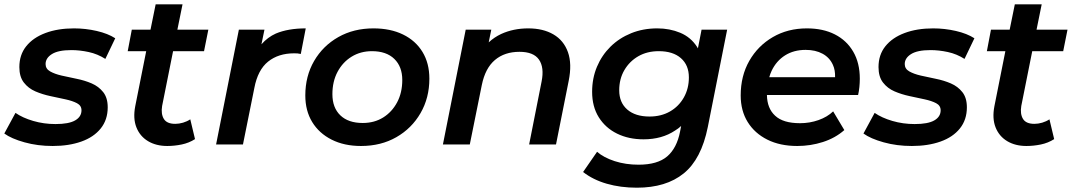

<svg xmlns="http://www.w3.org/2000/svg" viewBox="-34 -672 4992 893"><path d="M211 7Q141 7 80 -10Q19 -27 -14 -51L38 -147Q71 -124 120.5 -109.5Q170 -95 224 -95Q286 -95 315.5 -112Q345 -129 345 -159Q345 -181 324 -192Q303 -203 270.5 -210Q238 -217 200.5 -225Q163 -233 130.5 -247Q98 -261 77 -288Q56 -315 56 -360Q56 -417 88 -457Q120 -497 177.5 -518.5Q235 -540 310 -540Q364 -540 416 -528Q468 -516 502 -494L456 -398Q420 -421 378.5 -430Q337 -439 298 -439Q237 -439 207.5 -420.5Q178 -402 178 -374Q178 -352 199 -340Q220 -328 252.5 -320.5Q285 -313 322.5 -305.5Q360 -298 392.5 -284Q425 -270 446 -243.5Q467 -217 467 -173Q467 -115 434.5 -74.5Q402 -34 344 -13.5Q286 7 211 7Z M744 7Q692 7 654.5 -15.5Q617 -38 600.5 -79.5Q584 -121 595 -178L646 -434H560L579 -534H666L690 -652H815L791 -534H935L915 -434H771L720 -179Q714 -142 728 -119Q742 -96 781 -96Q799 -96 817.5 -101.5Q836 -107 851 -117L873 -25Q845 -7 811 0Q777 7 744 7Z M971 0 1077 -534H1196L1182 -466Q1211 -499 1249 -516Q1306 -540 1388 -540L1365 -421Q1357 -423 1350 -423.5Q1343 -424 1334 -424Q1261 -424 1213 -385.5Q1165 -347 1149 -263L1096 0Z M1645 7Q1567 7 1508.5 -22.5Q1450 -52 1418 -104.5Q1386 -157 1386 -228Q1386 -318 1427 -388.5Q1468 -459 1539.5 -499.5Q1611 -540 1703 -540Q1782 -540 1840.5 -511.5Q1899 -483 1931 -430.5Q1963 -378 1963 -306Q1963 -217 1922 -146Q1881 -75 1809.5 -34Q1738 7 1645 7ZM1653 -100Q1707 -100 1748 -125.5Q1789 -151 1813 -196Q1837 -241 1837 -300Q1837 -362 1800 -398Q1763 -434 1696 -434Q1643 -434 1601.5 -408.5Q1560 -383 1536 -338Q1512 -293 1512 -234Q1512 -171 1549 -135.5Q1586 -100 1653 -100Z M2423 -540Q2492 -540 2540 -512Q2588 -484 2607.5 -429.5Q2627 -375 2611 -296L2552 0H2427L2485 -293Q2498 -358 2473 -394.5Q2448 -431 2382 -431Q2313 -431 2268 -393Q2223 -355 2207 -277L2151 0H2026L2132 -534H2251L2239 -475Q2265 -499 2297 -514Q2354 -540 2423 -540Z M2928 201Q2852 201 2788 182.5Q2724 164 2678 128L2743 34Q2774 61 2825 77.5Q2876 94 2936 94Q3024 94 3069 55.5Q3114 17 3129 -60L3134 -86Q3121 -74 3106 -65Q3045 -24 2959 -24Q2890 -24 2836 -50.5Q2782 -77 2751 -126.5Q2720 -176 2720 -245Q2720 -308 2742.5 -361.5Q2765 -415 2805.5 -455Q2846 -495 2901.5 -517.5Q2957 -540 3023 -540Q3081 -540 3130 -519.5Q3179 -499 3208 -454Q3210 -450 3212 -447L3229 -534H3348L3258 -81Q3228 68 3146 134.5Q3064 201 2928 201ZM2987 -130Q3041 -130 3082 -153.5Q3123 -177 3146.5 -218.5Q3170 -260 3170 -312Q3170 -369 3133 -401.5Q3096 -434 3030 -434Q2976 -434 2935 -410.5Q2894 -387 2870 -346Q2846 -305 2846 -252Q2846 -195 2883.5 -162.5Q2921 -130 2987 -130Z M3674 7Q3594 7 3535 -22.5Q3476 -52 3443.5 -104.5Q3411 -157 3411 -228Q3411 -319 3451 -389Q3491 -459 3560.5 -499.5Q3630 -540 3719 -540Q3794 -540 3849 -512Q3904 -484 3934.5 -431.5Q3965 -379 3965 -306Q3965 -287 3963 -267Q3961 -247 3957 -230H3533Q3534 -168 3571 -134Q3608 -99 3687 -99Q3732 -99 3773 -113.5Q3814 -128 3841 -154L3893 -67Q3851 -30 3793.5 -11.5Q3736 7 3674 7ZM3544 -313H3850Q3851 -346 3840 -370Q3825 -404 3792 -422Q3759 -440 3713 -440Q3658 -440 3617.5 -414.5Q3577 -389 3555 -343Q3548 -328 3544 -313Z M4207 7Q4137 7 4076 -10Q4015 -27 3982 -51L4034 -147Q4067 -124 4116.5 -109.5Q4166 -95 4220 -95Q4282 -95 4311.5 -112Q4341 -129 4341 -159Q4341 -181 4320 -192Q4299 -203 4266.5 -210Q4234 -217 4196.5 -225Q4159 -233 4126.5 -247Q4094 -261 4073 -288Q4052 -315 4052 -360Q4052 -417 4084 -457Q4116 -497 4173.5 -518.5Q4231 -540 4306 -540Q4360 -540 4412 -528Q4464 -516 4498 -494L4452 -398Q4416 -421 4374.5 -430Q4333 -439 4294 -439Q4233 -439 4203.5 -420.5Q4174 -402 4174 -374Q4174 -352 4195 -340Q4216 -328 4248.5 -320.5Q4281 -313 4318.5 -305.5Q4356 -298 4388.5 -284Q4421 -270 4442 -243.5Q4463 -217 4463 -173Q4463 -115 4430.5 -74.5Q4398 -34 4340 -13.5Q4282 7 4207 7Z M4740 7Q4688 7 4650.5 -15.5Q4613 -38 4596.5 -79.5Q4580 -121 4591 -178L4642 -434H4556L4575 -534H4662L4686 -652H4811L4787 -534H4931L4911 -434H4767L4716 -179Q4710 -142 4724 -119Q4738 -96 4777 -96Q4795 -96 4813.5 -101.5Q4832 -107 4847 -117L4869 -25Q4841 -7 4807 0Q4773 7 4740 7Z"/></svg>

Font: Montserrat Thin SemiBold
Style: Italic
Weight: 600
Italic angle: -11.3°
Version: Version 9.000